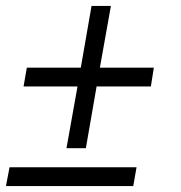

<svg xmlns="http://www.w3.org/2000/svg" viewBox="-20 -633 606 644"><path d="M203 -136 240 -343H59L70 -406H251L287 -613H352L315 -406H496L486 -343H304L268 -136ZM0 -9 12 -72H438L427 -9Z"/></svg>

Font: Archivo SemiCondensed Light
Style: Italic
Weight: 300
Width: 4
Italic angle: -10°
Designer: Hector Gatti
Foundry: Omnibus-Type
Version: Version 2.001